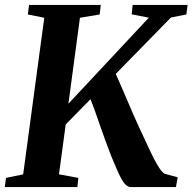

<svg xmlns="http://www.w3.org/2000/svg" viewBox="-28 -763 786 783"><path d="M-8.5 0 -3.5 -37.5 66.5 -52 152.5 -690.5 85.5 -704 90.5 -743H383L378.5 -704L298 -690.5L251 -340L579 -691L509 -704.5L513 -743H737L732 -704L669 -691.5L444 -461.5Q453.5 -440.5 465.8 -412.5Q478 -384.5 491 -353.8Q504 -323 516.8 -293.8Q529.5 -264.5 540.5 -241Q558 -204 572.5 -172.5Q587 -141 599.5 -116.5Q612 -92 622.8 -76.2Q633.5 -60.5 643 -54.5L696.5 -40L689.5 0H504Q493.5 -1 484.2 -10Q475 -19 466 -35.5Q457 -52 447.5 -74.8Q438 -97.5 426 -125.5Q417 -148.5 406 -178.2Q395 -208 383.8 -240.2Q372.5 -272.5 361.8 -303.2Q351 -334 341 -358.5L240 -255.5L212.5 -52L291.5 -37.5L287.5 0Z"/></svg>

Font: Merriweather 60pt
Style: Bold Italic
Weight: 700
Italic angle: -7.8°
Version: Version 2.101